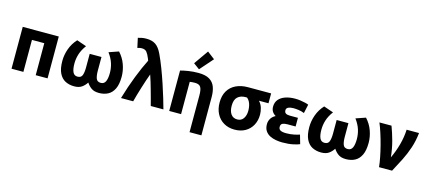

<svg xmlns="http://www.w3.org/2000/svg" viewBox="-68 -1483 5207 2331"><g transform="rotate(15 2535.5 -317.0)"><path d="M70 0V-526H523V0H374V-402H219V0Z M858 10Q795 10 746 -15.5Q697 -41 669 -98.5Q641 -156 641 -252Q641 -328 668 -403.5Q695 -479 751 -540L873 -498Q828 -437 809.5 -378.5Q791 -320 791 -259Q791 -190 808.5 -152Q826 -114 868 -114Q913 -114 926.5 -150.5Q940 -187 940 -248V-420H1088V-248Q1088 -187 1101.5 -150.5Q1115 -114 1160 -114Q1202 -114 1219.5 -152Q1237 -190 1237 -259Q1237 -320 1218.5 -378.5Q1200 -437 1155 -498L1277 -540Q1333 -479 1360 -403.5Q1387 -328 1387 -252Q1387 -156 1359 -98.5Q1331 -41 1282.5 -15.5Q1234 10 1170 10Q1110 10 1074.5 -15Q1039 -40 1014 -79Q989 -40 953.5 -15Q918 10 858 10Z M1446 0Q1491 -154 1544 -289Q1597 -424 1647 -523Q1645 -529 1642.5 -535Q1640 -541 1638 -547Q1618 -597 1597.5 -623Q1577 -649 1535 -649Q1522 -649 1509 -647Q1496 -645 1480 -639L1454 -759Q1473 -765 1499 -770.5Q1525 -776 1560 -776Q1629 -776 1674.5 -746Q1720 -716 1756 -639Q1791 -565 1824.5 -477Q1858 -389 1887.5 -300.5Q1917 -212 1940.5 -134Q1964 -56 1979 0H1820Q1810 -39 1797 -87.5Q1784 -136 1769.5 -187Q1755 -238 1741 -285Q1727 -332 1714 -368Q1700 -332 1684.5 -285Q1669 -238 1653 -187Q1637 -136 1623 -87.5Q1609 -39 1599 0Z M2357 185V-279Q2357 -351 2338 -381Q2319 -411 2267 -411Q2233 -411 2201 -406V0H2052V-508Q2090 -519 2150 -528.5Q2210 -538 2276 -538Q2366 -538 2416 -507.5Q2466 -477 2486 -423Q2506 -369 2506 -297V185ZM2270 -582 2194 -638 2321 -819 2415 -747Z M2875 14Q2798 14 2739.5 -20Q2681 -54 2648.5 -115.5Q2616 -177 2616 -259Q2616 -345 2651.5 -404.5Q2687 -464 2751.5 -495Q2816 -526 2902 -526H3192V-402H3072Q3104 -368 3116.5 -324Q3129 -280 3129 -241Q3129 -167 3098 -109.5Q3067 -52 3010 -19Q2953 14 2875 14ZM2875 -114Q2926 -114 2952.5 -153Q2979 -192 2979 -250Q2979 -299 2965 -339Q2951 -379 2922 -402H2902Q2843 -402 2805.5 -368.5Q2768 -335 2768 -259Q2768 -190 2796 -152Q2824 -114 2875 -114Z M3475 14Q3438 14 3396.5 7Q3355 0 3319.5 -17.5Q3284 -35 3261.5 -68Q3239 -101 3239 -153Q3239 -188 3257 -220.5Q3275 -253 3316 -275Q3256 -310 3256 -377Q3256 -431 3286 -467Q3316 -503 3369.5 -521.5Q3423 -540 3492 -540Q3525 -540 3558.5 -535Q3592 -530 3620 -523.5Q3648 -517 3662 -510L3638 -399Q3604 -413 3567 -418Q3530 -423 3501 -423Q3463 -423 3437.5 -411.5Q3412 -400 3412 -374Q3412 -352 3423 -341Q3434 -330 3450.5 -327Q3467 -324 3482 -324H3583V-215H3480Q3448 -215 3422.5 -205.5Q3397 -196 3397 -161Q3397 -132 3420 -119Q3443 -106 3493 -106Q3547 -106 3593 -116Q3639 -126 3660 -134L3692 -22Q3669 -11 3612.5 1.5Q3556 14 3475 14Z M3962 10Q3899 10 3850 -15.5Q3801 -41 3773 -98.5Q3745 -156 3745 -252Q3745 -328 3772 -403.5Q3799 -479 3855 -540L3977 -498Q3932 -437 3913.5 -378.5Q3895 -320 3895 -259Q3895 -190 3912.5 -152Q3930 -114 3972 -114Q4017 -114 4030.5 -150.5Q4044 -187 4044 -248V-420H4192V-248Q4192 -187 4205.5 -150.5Q4219 -114 4264 -114Q4306 -114 4323.5 -152Q4341 -190 4341 -259Q4341 -320 4322.5 -378.5Q4304 -437 4259 -498L4381 -540Q4437 -479 4464 -403.5Q4491 -328 4491 -252Q4491 -156 4463 -98.5Q4435 -41 4386.5 -15.5Q4338 10 4274 10Q4214 10 4178.5 -15Q4143 -40 4118 -79Q4093 -40 4057.5 -15Q4022 10 3962 10Z M4689 0Q4684 -53 4670.5 -121.5Q4657 -190 4638 -263.5Q4619 -337 4597 -405.5Q4575 -474 4553 -526H4705Q4735 -447 4760.5 -353.5Q4786 -260 4797 -152Q4839 -241 4865 -336.5Q4891 -432 4895 -526H5051Q5040 -424 5011 -337Q4982 -250 4941 -168Q4900 -86 4853 0Z"/></g></svg>

Font: Ubuntu Sans ExtraBold
Style: Regular
Weight: 800
Designer: Dalton Maag Ltd
Foundry: Dalton Maag Ltd
Version: Version 1.006; ttfautohint (v1.8.4.7-5d5b)